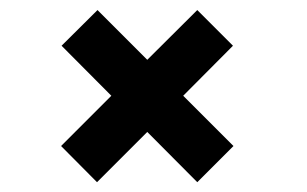

<svg xmlns="http://www.w3.org/2000/svg" viewBox="-20 -496 610 382"><path d="M101.5 -205.5 201.5 -305.5 102.5 -405 174 -476 273 -377 372.5 -476 443.5 -405 344.5 -305.5 444.5 -205.5 372.5 -133.5 273 -233.5 173 -133.5Z"/></svg>

Font: League Mono Narrow SemiBold
Style: Regular
Weight: 600
Width: 3
Designer: Tyler Finck
Foundry: The League of Moveable Type / Tyler Finck
Version: Version 2.210